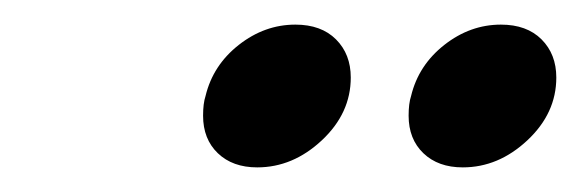

<svg xmlns="http://www.w3.org/2000/svg" viewBox="-20 -787 472 156"><path d="M147 -709Q153 -734 174 -750.5Q195 -767 220 -767Q241 -767 253 -755Q265 -743 265 -724Q265 -695 241.5 -673Q218 -651 189 -651Q169 -651 157 -662.5Q145 -674 145 -693Q145 -703 147 -709ZM314 -709Q320 -734 341 -750.5Q362 -767 387 -767Q408 -767 420 -755Q432 -743 432 -724Q432 -695 408.5 -673Q385 -651 356 -651Q336 -651 324 -662.5Q312 -674 312 -693Q312 -703 314 -709Z"/></svg>

Font: Libre Baskerville
Style: Italic
Weight: 400
Italic angle: -15°
Designer: Pablo Impallari, Rodrigo Fuenzalida
Foundry: Pablo Impallari, Rodrigo Fuenzalida
Version: Version 1.051;Glyphs 3.2.3 (3260)